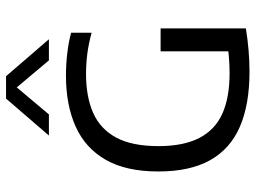

<svg xmlns="http://www.w3.org/2000/svg" viewBox="-125 -716 846 636"><g transform="rotate(-90 298.0 -398.0)"><path d="M379 5.5Q269.5 5.5 196 -26.5Q122.5 -58.5 85.2 -125.2Q48 -192 48 -296.5Q48 -403 86.5 -470.5Q125 -538 196.2 -570.2Q267.5 -602.5 365.5 -602.5Q403 -602.5 439.2 -598.2Q475.5 -594 507.5 -585.5V-517.5Q471 -527.5 437.8 -531.8Q404.5 -536 371 -536Q295.5 -536 242.2 -512.5Q189 -489 160.5 -436.5Q132 -384 132 -296Q132 -213 159 -160.8Q186 -108.5 239.5 -84.5Q293 -60.5 373 -60.5Q400 -60.5 427.8 -62.8Q455.5 -65 478.5 -69L446 -38.5V-289H522V-6.5Q484.5 -0.5 448.5 2.5Q412.5 5.5 379 5.5ZM167 -659 289.5 -801H363.5L486 -659H416L318 -775.5H335L237 -659Z"/></g></svg>

Font: Encode Sans SC
Style: Regular
Weight: 400
Version: Version 3.002